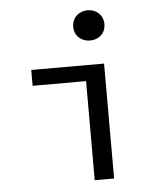

<svg xmlns="http://www.w3.org/2000/svg" viewBox="-52 -762 703 809"><g transform="rotate(-5 300.0 -358.0)"><path d="M316 0H398V-486H90V-419H316ZM348 -588C385 -588 414 -613 414 -652C414 -690 385 -716 348 -716C311 -716 282 -690 282 -652C282 -613 311 -588 348 -588Z"/></g></svg>

Font: Hasklig
Style: Regular
Weight: 400
Monospace: yes
Designer: Paul D. Hunt, Teo Tuominen
Foundry: Adobe Systems Incorporated
Version: Version 2.030;PS 1.0;hotconv 16.6.51;makeotf.lib2.5.65220